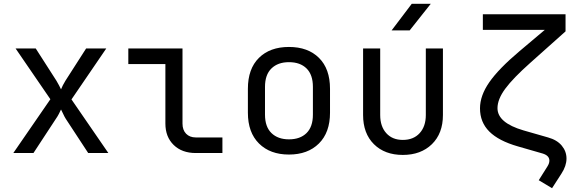

<svg xmlns="http://www.w3.org/2000/svg" viewBox="-20 -805 3040 1010"><path d="M50 0 245 -283 62 -550H168L277 -380Q284 -369 290.5 -356Q297 -343 301 -335Q304 -343 310.5 -356Q317 -369 324 -380L433 -550H539L356 -282L550 0H444L326 -180Q319 -191 312.5 -205.5Q306 -220 301 -229Q297 -220 289.5 -205.5Q282 -191 274 -180L156 0Z M1010 0Q937 0 893.5 -42.5Q850 -85 850 -155V-468H655V-550H940V-155Q940 -121 959 -101.5Q978 -82 1010 -82H1150V0Z M1500 8Q1401 8 1342.5 -50Q1284 -108 1284 -212V-338Q1284 -443 1342 -500.5Q1400 -558 1500 -558Q1600 -558 1658 -500.5Q1716 -443 1716 -338V-212Q1716 -108 1657.5 -50Q1599 8 1500 8ZM1500 -72Q1559 -72 1592.5 -105Q1626 -138 1626 -202V-348Q1626 -412 1592.5 -445Q1559 -478 1500 -478Q1442 -478 1408 -445Q1374 -412 1374 -348V-202Q1374 -138 1408 -105Q1442 -72 1500 -72Z M2099 10Q2004 10 1947 -46.5Q1890 -103 1890 -200V-550H1980V-200Q1980 -140 2012 -104.5Q2044 -69 2099 -69Q2155 -69 2187.5 -104.5Q2220 -140 2220 -200V-550H2310V-200Q2310 -103 2252 -46.5Q2194 10 2099 10ZM2040 -645 2146 -785H2246L2135 -645Z M2884 185 2814 143 2860 70Q2870 54 2870 40Q2870 14 2836 3L2704 -35Q2603 -64 2554 -113Q2505 -162 2505 -235Q2505 -302 2554 -372.5Q2603 -443 2712 -535L2846 -648H2520V-730H2955V-640L2769 -474Q2679 -394 2638 -338.5Q2597 -283 2597 -236Q2597 -159 2734 -119L2863 -82Q2910 -69 2935 -39Q2960 -9 2960 29Q2960 68 2933 109Z"/></svg>

Font: JetBrainsMonoNL NF
Style: Regular
Weight: 400
Designer: Philipp Nurullin, Konstantin Bulenkov
Foundry: JetBrains
Version: Version 2.304; ttfautohint (v1.8.4.7-5d5b);Nerd Fonts 3.2.1